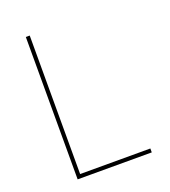

<svg xmlns="http://www.w3.org/2000/svg" viewBox="-134 -828 818 925"><g transform="rotate(-20 275.0 -365.0)"><path d="M105 0V-730H125V-20H485V0Z"/></g></svg>

Font: M PLUS Code Latin SemiExpanded Thin
Style: Regular
Weight: 250
Width: 6
Designer: Coji Morishita
Foundry: UNDERFOREST DESIGN
Version: Version 1.002; ttfautohint (v1.8.3)